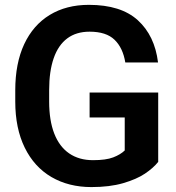

<svg xmlns="http://www.w3.org/2000/svg" viewBox="-20 -750 714 780"><path d="M351.3 10Q259 10 189 -30.8Q119 -71.7 80.5 -150.2Q42 -228.7 42 -337.3V-383.3Q42 -492.7 78.3 -570.5Q114.7 -648.3 182 -689.3Q249.3 -730.3 341 -730.3Q471.3 -730.3 540 -667.7Q608.7 -605 622 -496.3H489Q479.3 -555.7 445.3 -588.5Q411.3 -621.3 344 -621.3Q289.7 -621.3 253.2 -594Q216.7 -566.7 198.2 -513.7Q179.7 -460.7 179.7 -384.3V-337.3Q179.7 -261 200.3 -207.7Q221 -154.3 261 -126.8Q301 -99.3 357.7 -99.3Q410.7 -99.3 440 -110.7Q469.3 -122 486.7 -138.7V-272.7H344V-374H622.7V-92.3Q602.7 -67.3 568.7 -44.5Q534.7 -21.7 480 -5.8Q425.3 10 351.3 10Z"/></svg>

Font: FreesentationVF
Style: Regular
Weight: 400
Designer: glyphs from Roboto by Christian Robertson / Hangul glyphs from Noto Sans CJK(Source Han Sans) by Jang Soo-young and Kang
Foundry: PT&
Version: Version 2.001;Glyphs 3.3.1 (3343)